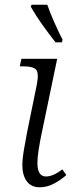

<svg xmlns="http://www.w3.org/2000/svg" viewBox="-20 -786 314 816"><path d="M148 10Q113 10 94 -15.5Q75 -41 75 -84Q75 -111 82 -151.5Q89 -192 95 -223L137 -429Q146 -478 132.5 -491Q119 -504 80 -504H64L71 -536H223L155 -209Q150 -186 144.5 -151Q139 -116 139 -94Q139 -36 175 -36Q191 -36 208 -43.5Q225 -51 245 -66L262 -42Q241 -23 211 -6.5Q181 10 148 10ZM216 -606Q187 -643 159.5 -681.5Q132 -720 111 -757L114 -766H181Q191 -736 209.5 -694Q228 -652 246 -617L243 -606Z"/></svg>

Font: Noto Serif Light
Style: Italic
Weight: 300
Italic angle: -12°
Designer: Monotype Design Team
Foundry: Monotype Imaging Inc.
Version: Version 2.013